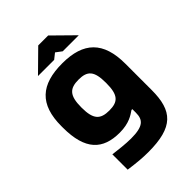

<svg xmlns="http://www.w3.org/2000/svg" viewBox="-253 -792 1108 1108"><g transform="rotate(-45 301.0 -237.5)"><path d="M37 -256V-244C37 -60 112 9 249 9C326 9 364 -19 389 -36H396V-7C396 51 371 79 271 79C226 79 171 72 130 67V192C196 201 239 205 286 205C490 205 553 135 553 -35V-250C553 -429 470 -509 297 -509C123 -509 37 -434 37 -256ZM146 -556H278L312 -583L348 -556H479L353 -680H272ZM195 -248V-252C195 -348 225 -376 297 -376C369 -376 396 -347 396 -252V-248C396 -153 369 -124 297 -124C225 -124 195 -152 195 -248Z"/></g></svg>

Font: LT Wave Text Black
Style: Regular
Weight: 900
Designer: Daniel Lyons
Version: Version 2.5 (Glyphs App)